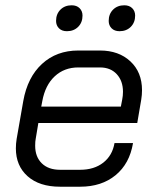

<svg xmlns="http://www.w3.org/2000/svg" viewBox="-20 -698 592 726"><path d="M40 -137Q40 -155 43 -173L68 -316Q84 -406 139 -456.5Q194 -507 276 -507H358Q429 -507 473 -466Q517 -425 517 -357Q517 -339 514 -321L499 -233H125L115 -173Q113 -164 113 -147Q113 -105 138 -80.5Q163 -56 207 -56H283Q336 -56 370.5 -83Q405 -110 413 -157H483Q470 -79 417 -35.5Q364 8 283 8H207Q129 8 84.5 -31.5Q40 -71 40 -137ZM437 -295 442 -321Q445 -336 445 -351Q445 -392 421.5 -417.5Q398 -443 358 -443H276Q223 -443 187 -409.5Q151 -376 140 -316L136 -295ZM192 -619Q192 -645 208.5 -661.5Q225 -678 251 -678Q270 -678 281 -667Q292 -656 292 -639Q292 -613 275.5 -596.5Q259 -580 233 -580Q214 -580 203 -591Q192 -602 192 -619ZM391 -619Q391 -645 407.5 -661.5Q424 -678 450 -678Q469 -678 480 -667Q491 -656 491 -639Q491 -613 474.5 -596.5Q458 -580 432 -580Q413 -580 402 -591Q391 -602 391 -619Z"/></svg>

Font: Bai Jamjuree
Style: Italic
Weight: 400
Italic angle: -10°
Version: Version 1.000; ttfautohint (v1.6)